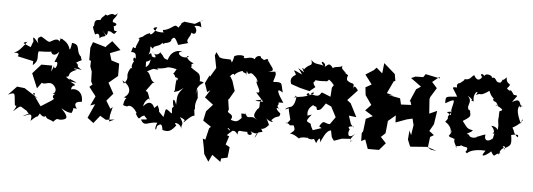

<svg xmlns="http://www.w3.org/2000/svg" viewBox="-57 -934 3684 1327"><g transform="rotate(5 1784.5 -271.0)"><path d="M341 -160C354 -167 299 -155 319 -126C341 -126 277 -91 236 -64C224 -78 199 -118 175 -148C211 -159 159 -134 211 -117L115 -179L62 -185L4 -124C63 -152 46 -131 59 -50C56 -53 88 -69 48 -12C112 -67 86 -53 142 -25C164 6 169 -15 119 14C143 12 193 -32 175 43C242 -22 206 35 235 -14C273 32 295 -17 273 -21C278 31 301 14 332 35C368 -5 353 27 402 13C435 4 420 -21 380 -63C453 -16 460 -54 445 -22C485 -90 436 -68 487 -69C443 -124 522 -118 517 -119C521 -202 452 -209 436 -197C433 -245 499 -212 425 -252C488 -245 479 -244 415 -272C441 -248 380 -286 397 -283C429 -285 388 -311 465 -337C421 -342 447 -350 497 -338C441 -372 488 -360 454 -386C512 -421 488 -391 484 -429C442 -466 479 -513 415 -519C413 -521 409 -468 401 -473C388 -525 339 -544 325 -542C382 -511 331 -569 327 -520C308 -555 263 -507 255 -513C237 -516 194 -554 191 -545C226 -536 154 -557 183 -495C136 -552 138 -543 155 -477C156 -541 147 -506 132 -465C72 -491 68 -489 106 -500C50 -423 36 -426 19 -417C62 -420 53 -406 49 -394C85 -386 122 -378 158 -370L157 -342C204 -381 177 -410 190 -441C258 -442 266 -444 292 -450C258 -465 286 -391 332 -451C320 -401 295 -371 310 -377C346 -392 309 -299 304 -350C280 -283 290 -316 291 -351H216L158 -286L200 -185L230 -227C254 -208 289 -256 323 -204C323 -204 344 -173 310 -155Z M716 0 719 -45 733 -102 718 -88 685 -142 729 -194 689 -267C710 -284 730 -302 751 -319V-405L696 -422L681 -471L752 -499L690 -555L652 -517L649 -510L558 -537L543 -497V-411L555 -407L554 -369L567 -333L569 -265L580 -245L560 -227L608 -165L577 -99L610 -111L566 -13L609 20L652 -34L693 -10L753 -17ZM645 -592C666 -616 637 -626 673 -620C701 -602 699 -600 716 -628C688 -623 698 -638 690 -663C686 -649 738 -677 682 -687C679 -714 696 -705 712 -751C676 -715 700 -764 641 -729C641 -729 611 -739 631 -736C604 -708 612 -722 597 -699C608 -683 556 -711 556 -662C559 -635 533 -667 568 -590C554 -579 598 -626 600 -567C626 -597 666 -566 614 -624Z M935 -434C977 -446 977 -473 964 -496C915 -468 962 -473 956 -531C953 -563 976 -508 978 -539C993 -553 1053 -553 1033 -601C1035 -584 1034 -555 1054 -574C1109 -580 1097 -615 1089 -589C1115 -638 1123 -613 1146 -569C1188 -581 1226 -590 1213 -589C1192 -611 1227 -629 1230 -662C1262 -638 1274 -684 1248 -707C1236 -710 1284 -718 1295 -702C1287 -767 1267 -727 1309 -759L1248 -724L1170 -733C1187 -732 1120 -708 1159 -721C1156 -712 1121 -671 1141 -685C1105 -720 1110 -683 1044 -664C1044 -664 1021 -668 1039 -646C972 -640 942 -675 992 -678C968 -620 934 -612 948 -643C941 -619 937 -645 887 -595C911 -584 922 -626 862 -587C901 -606 844 -528 857 -523C835 -512 843 -555 826 -492C873 -494 855 -463 865 -447C837 -477 844 -412 859 -431C847 -433 829 -388 846 -378C811 -399 848 -318 829 -375C795 -313 839 -325 796 -270L783 -291C845 -259 855 -205 804 -176C849 -160 815 -201 803 -124C807 -113 853 -116 829 -113C840 -126 877 -130 913 -52C920 -68 893 -80 896 -70C930 -11 918 -56 956 -62C976 -34 996 -39 934 -33C965 19 980 -22 1049 -21C1028 28 1046 45 1049 3C1072 -17 1083 -20 1089 26C1135 39 1151 25 1182 -14C1148 -40 1211 -35 1218 9C1211 -33 1241 -14 1202 -73C1263 -51 1221 -47 1231 -39C1284 -95 1293 -89 1301 -92C1295 -148 1292 -153 1290 -127C1315 -143 1281 -144 1315 -221C1310 -190 1314 -256 1302 -277L1296 -234C1302 -233 1280 -289 1345 -324C1320 -341 1296 -327 1316 -311C1320 -400 1307 -376 1246 -424C1254 -421 1252 -436 1244 -464C1239 -420 1261 -460 1268 -451C1222 -460 1196 -510 1228 -495C1175 -466 1125 -528 1180 -522C1160 -535 1102 -530 1083 -460C1041 -468 1063 -482 1023 -508C1044 -523 1005 -459 969 -511C1027 -457 980 -467 972 -475C961 -484 976 -419 936 -397ZM1176 -252 1209 -276C1165 -227 1170 -217 1168 -155C1150 -210 1135 -193 1152 -139C1131 -133 1151 -101 1141 -93C1087 -138 1103 -121 1088 -64C1026 -127 1075 -72 1041 -141C986 -86 1013 -136 1023 -97C1022 -136 989 -185 942 -125C943 -164 991 -202 984 -172C960 -244 965 -223 950 -233L993 -292C951 -277 930 -261 1006 -297C973 -300 976 -358 947 -368C1003 -396 975 -389 1026 -386C993 -405 1051 -384 1105 -417C1072 -396 1074 -420 1150 -401C1113 -331 1128 -396 1146 -345C1190 -339 1139 -304 1155 -335C1146 -251 1156 -261 1144 -242Z M1529 -477 1516 -500 1462 -502 1439 -508 1414 -542 1405 -519 1422 -433 1384 -369 1381 -379 1353 -322 1374 -262 1395 -277 1362 -224 1422 -178 1378 -129 1364 -63 1421 -25 1409 -13 1390 67 1372 61 1384 121 1391 166 1424 217 1447 167 1507 211 1510 187 1554 177 1562 104 1533 88 1552 29 1535 23 1565 -6C1509 -28 1553 -45 1564 12C1553 -10 1587 -27 1608 13C1610 -30 1620 -9 1675 -12C1672 20 1729 10 1695 -20C1750 15 1760 -37 1728 26C1744 -49 1801 5 1768 -41C1760 -45 1786 -29 1821 -75C1813 -64 1836 -50 1797 -118C1812 -96 1866 -86 1832 -107C1875 -153 1886 -119 1891 -158C1840 -198 1865 -208 1900 -173C1836 -220 1888 -210 1870 -233L1905 -234C1868 -286 1837 -343 1895 -304C1876 -369 1894 -376 1825 -372C1814 -369 1851 -433 1828 -442C1871 -461 1838 -436 1781 -441C1850 -446 1786 -482 1780 -513C1756 -482 1803 -549 1743 -515C1783 -486 1711 -551 1722 -520C1737 -555 1683 -543 1683 -516C1649 -541 1612 -503 1604 -525C1622 -535 1567 -543 1539 -525C1528 -460 1518 -485 1518 -485ZM1627 -104C1600 -77 1593 -72 1553 -85C1582 -134 1509 -123 1534 -153L1523 -225L1527 -224L1563 -286L1541 -355L1525 -383C1506 -363 1546 -427 1551 -392C1550 -411 1623 -441 1607 -422C1662 -407 1625 -380 1635 -431C1654 -387 1652 -439 1684 -407C1733 -369 1707 -339 1704 -380C1703 -337 1759 -293 1717 -284C1724 -287 1741 -291 1712 -289L1766 -229C1700 -230 1690 -229 1760 -244C1726 -227 1758 -186 1731 -176C1694 -120 1718 -119 1733 -98C1688 -145 1671 -79 1646 -147C1655 -93 1680 -143 1622 -134Z M2383 -128 2364 -185 2416 -179 2369 -271 2343 -291 2411 -364C2390 -393 2381 -398 2374 -366C2388 -429 2370 -394 2331 -427C2324 -448 2335 -458 2334 -463C2320 -470 2289 -490 2322 -473C2292 -502 2282 -502 2291 -528C2285 -507 2232 -519 2226 -501C2194 -546 2190 -517 2167 -506C2185 -534 2118 -561 2159 -513C2135 -525 2091 -514 2072 -549C2088 -494 2065 -527 2025 -474C2031 -478 1997 -507 2030 -456C1956 -500 1996 -481 2016 -440C1928 -483 1969 -458 1974 -435C1981 -433 1925 -420 1948 -368L2009 -347L2078 -330L2116 -361C2075 -412 2134 -393 2104 -414C2094 -418 2107 -401 2181 -408C2208 -400 2223 -463 2194 -429C2251 -391 2217 -398 2266 -372C2258 -410 2250 -401 2230 -367L2226 -304L2168 -327C2151 -333 2165 -283 2090 -312C2102 -330 2119 -322 2104 -313C2030 -273 2071 -339 2081 -304C2051 -288 2026 -285 1971 -280C2009 -269 1961 -299 1992 -286C1991 -269 1984 -215 1956 -210C1925 -203 1903 -174 1949 -202C1937 -218 1957 -148 1963 -122C1968 -128 1938 -80 1933 -100C1985 -84 1937 -80 1989 -85C2011 -41 1988 -50 1966 -19C1981 -43 2050 17 2044 8C2004 -1 2085 -15 2088 -4C2083 -26 2100 20 2147 -9C2119 -30 2129 -18 2155 24C2173 -22 2183 -16 2181 17C2192 1 2213 -70 2250 -72C2263 -12 2253 -36 2276 -3L2329 -22L2387 -26L2390 -7L2406 -17C2370 2 2392 -37 2419 -63C2370 -20 2362 -60 2378 -92C2345 -117 2420 -116 2401 -107ZM2075 -159C2088 -157 2056 -195 2112 -236C2135 -217 2131 -242 2141 -205C2167 -204 2173 -217 2198 -255L2237 -237L2274 -166L2238 -115C2197 -114 2197 -149 2166 -94C2187 -75 2204 -92 2124 -63C2087 -127 2128 -92 2084 -117C2094 -123 2052 -105 2108 -170Z M2949 0 2927 -14 2936 -87 2961 -102 2927 -128 2955 -177 2969 -271 2916 -247 2909 -347 2913 -362 2953 -427 2917 -467 2965 -506 2968 -496 2868 -517 2853 -495 2798 -494 2770 -481 2843 -428 2811 -407 2773 -319 2779 -322 2787 -296 2716 -293 2706 -335 2624 -351 2658 -350 2612 -363 2652 -448 2663 -452 2655 -499 2576 -568 2568 -496 2526 -532 2508 -513 2453 -478 2502 -413 2461 -390 2467 -336 2512 -272 2473 -231 2529 -196 2482 -173 2472 -87 2463 -72 2464 -17 2491 -31 2514 33H2592L2635 -17L2596 -59L2601 -61L2627 -86L2636 -172C2653 -187 2670 -201 2687 -215L2689 -166L2765 -194L2804 -203L2815 -159L2804 -88L2790 -119L2785 -56L2804 -9H2816L2922 -17L2988 5Z M3036 -269 3071 -275C3020 -210 3070 -248 3031 -201C3048 -191 3080 -166 3075 -126C3085 -169 3087 -133 3064 -107C3070 -91 3107 -96 3096 -88C3126 -92 3079 -93 3128 -28C3094 -49 3150 -33 3153 -49C3189 -30 3209 -50 3194 -12C3170 -3 3250 25 3199 3C3225 -25 3287 -29 3326 -26C3272 46 3359 -13 3365 -25C3397 28 3380 -10 3430 -18C3411 -34 3398 -53 3418 -6C3428 -63 3465 -48 3441 -69C3469 -72 3459 -36 3449 -49C3492 -78 3506 -71 3493 -149C3493 -149 3558 -169 3538 -137C3500 -173 3519 -169 3497 -201C3535 -220 3576 -259 3559 -263L3553 -233C3513 -316 3522 -341 3534 -357C3538 -318 3545 -380 3553 -351C3526 -353 3547 -421 3479 -376C3506 -421 3529 -425 3487 -427C3447 -488 3473 -430 3436 -468C3481 -517 3428 -479 3428 -544C3385 -497 3418 -556 3391 -505C3340 -492 3369 -558 3308 -523C3360 -534 3285 -571 3273 -540C3242 -572 3247 -531 3260 -533C3241 -502 3222 -504 3203 -539C3183 -531 3182 -502 3139 -506C3129 -500 3160 -513 3103 -471C3131 -476 3079 -485 3092 -444C3045 -445 3064 -443 3098 -381C3023 -373 3017 -383 3020 -329C3016 -323 3073 -364 3078 -350C3077 -315 3061 -300 3066 -249ZM3396 -269 3399 -280C3387 -222 3406 -231 3396 -171C3402 -159 3398 -201 3350 -201C3406 -145 3333 -141 3377 -150C3360 -91 3378 -87 3367 -116C3355 -95 3305 -81 3316 -137C3298 -135 3228 -101 3264 -120C3246 -99 3201 -109 3204 -125C3168 -136 3206 -133 3227 -158C3181 -168 3189 -170 3151 -217C3210 -254 3204 -254 3192 -298L3176 -291C3194 -283 3179 -274 3199 -284C3148 -322 3220 -348 3169 -394C3237 -356 3170 -366 3215 -358C3199 -422 3256 -449 3226 -403C3269 -427 3243 -393 3305 -432C3329 -454 3306 -422 3362 -380C3374 -371 3332 -408 3353 -372C3380 -368 3375 -348 3392 -333C3380 -366 3352 -320 3374 -349C3414 -320 3433 -318 3398 -306Z"/></g></svg>

Font: Asimov Aggro
Style: Medium
Weight: 500
Designer: Google
Version: Version 2.000980; 2014